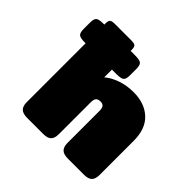

<svg xmlns="http://www.w3.org/2000/svg" viewBox="-170 -848 1016 1016"><g transform="rotate(45 338.5 -340.0)"><path d="M647 -312V-57Q647 -28 633.5 -14Q620 0 587 0H468Q435 0 421 -14Q407 -28 407 -57V-297Q407 -317 400 -326.5Q393 -336 376 -336Q357 -336 349.5 -326.5Q342 -317 342 -297V-57Q342 -28 328.5 -14Q315 0 282 0H163Q130 0 116 -14Q102 -28 102 -57V-498H96Q62 -498 51.5 -507Q41 -516 41 -545V-591Q41 -620 51.5 -629Q62 -638 96 -638H102V-647Q102 -667 109.5 -673.5Q117 -680 140 -680H261Q284 -680 291.5 -673.5Q299 -667 299 -647V-638H333Q367 -638 377.5 -629Q388 -620 388 -591V-545Q388 -516 377.5 -507Q367 -498 333 -498H299V-440Q326 -464 370 -479.5Q414 -495 465 -495Q547 -495 597 -449Q647 -403 647 -312Z"/></g></svg>

Font: Mitr
Style: Bold
Weight: 700
Designer: Thanarat Vachiruckul
Foundry: Cadson Demak
Version: Version 1.002